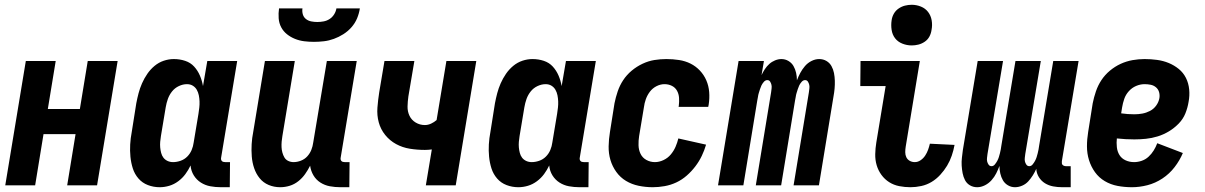

<svg xmlns="http://www.w3.org/2000/svg" viewBox="-20 -775 5040 803"><path d="M2 0 88 -520H213L180 -319H314L347 -520H472L386 0H261L296 -214H162L127 0Z M648 8Q622 8 598.5 -1Q575 -10 559 -28.5Q543 -47 535.5 -70.5Q528 -94 525.5 -119.5Q523 -145 524.5 -171Q526 -197 531 -223L550 -343Q554 -364 559.5 -385Q565 -406 574 -426.5Q583 -447 596 -466Q609 -485 626.5 -499.5Q644 -514 665 -521Q686 -528 707 -528Q732 -528 754.5 -520.5Q777 -513 792 -496.5Q807 -480 816 -459Q825 -438 829 -415L847 -520H972L905 -117Q904 -113 904.5 -109Q905 -105 907.5 -102Q910 -99 914 -98Q918 -97 922 -97H942L941 8H904Q881 8 859.5 4Q838 0 820 -11.5Q802 -23 790.5 -41.5Q779 -60 777 -83Q768 -64 755.5 -47Q743 -30 725.5 -17Q708 -4 688 2Q668 8 648 8ZM704 -97Q719 -97 735 -102.5Q751 -108 763 -120Q775 -132 781.5 -147.5Q788 -163 790 -179L810 -299Q812 -312 813.5 -325Q815 -338 814.5 -351Q814 -364 811.5 -376.5Q809 -389 803 -399.5Q797 -410 786.5 -416.5Q776 -423 762 -423Q745 -423 728 -415Q711 -407 699.5 -392.5Q688 -378 682 -361Q676 -344 673 -326L653 -206Q651 -194 650 -182Q649 -170 650 -158.5Q651 -147 654 -135.5Q657 -124 663.5 -115.5Q670 -107 680.5 -102Q691 -97 704 -97Z M1152 8Q1126 8 1103.5 -1.5Q1081 -11 1066 -29.5Q1051 -48 1043 -71.5Q1035 -95 1033 -120.5Q1031 -146 1032.5 -172Q1034 -198 1039 -223L1088 -520H1213L1161 -206Q1159 -195 1158 -183Q1157 -171 1157.5 -159.5Q1158 -148 1161 -137Q1164 -126 1169.5 -116.5Q1175 -107 1185.5 -102Q1196 -97 1208 -97Q1223 -97 1238.5 -103Q1254 -109 1265 -121Q1276 -133 1282 -148Q1288 -163 1290 -179L1347 -520H1472L1405 -117Q1404 -113 1404.5 -109Q1405 -105 1407.5 -102Q1410 -99 1414 -98Q1418 -97 1422 -97H1442L1441 8H1404Q1381 8 1359.5 4Q1338 0 1320 -11.5Q1302 -23 1291 -41.5Q1280 -60 1277 -82Q1268 -64 1256 -47Q1244 -30 1227.5 -17Q1211 -4 1191.5 2Q1172 8 1152 8ZM1293 -600Q1272 -600 1252 -602.5Q1232 -605 1213.5 -612.5Q1195 -620 1180 -632Q1165 -644 1156 -661Q1147 -678 1145.5 -698.5Q1144 -719 1147 -740H1245Q1243 -727 1246.5 -715Q1250 -703 1259.5 -695.5Q1269 -688 1281.5 -685.5Q1294 -683 1307 -683Q1320 -683 1333.5 -685.5Q1347 -688 1358.5 -695.5Q1370 -703 1377.5 -715Q1385 -727 1387 -740H1485Q1482 -719 1473.5 -698.5Q1465 -678 1450 -661Q1435 -644 1416 -632Q1397 -620 1376.5 -612.5Q1356 -605 1335 -602.5Q1314 -600 1293 -600Z M1761 0 1786 -150Q1778 -149 1771 -148.5Q1764 -148 1757 -148Q1725 -148 1694 -153Q1663 -158 1636.5 -172.5Q1610 -187 1591 -210.5Q1572 -234 1564 -263.5Q1556 -293 1558.5 -325Q1561 -357 1566 -389L1588 -520H1713L1688 -372Q1685 -351 1684.5 -330Q1684 -309 1692.5 -291Q1701 -273 1718.5 -262.5Q1736 -252 1757 -252Q1770 -252 1783 -258Q1796 -264 1806 -273L1847 -520H1972L1886 0Z M2148 8Q2122 8 2098.5 -1Q2075 -10 2059 -28.5Q2043 -47 2035.5 -70.5Q2028 -94 2025.5 -119.5Q2023 -145 2024.5 -171Q2026 -197 2031 -223L2050 -343Q2054 -364 2059.5 -385Q2065 -406 2074 -426.5Q2083 -447 2096 -466Q2109 -485 2126.5 -499.5Q2144 -514 2165 -521Q2186 -528 2207 -528Q2232 -528 2254.5 -520.5Q2277 -513 2292 -496.5Q2307 -480 2316 -459Q2325 -438 2329 -415L2347 -520H2472L2405 -117Q2404 -113 2404.5 -109Q2405 -105 2407.5 -102Q2410 -99 2414 -98Q2418 -97 2422 -97H2442L2441 8H2404Q2381 8 2359.5 4Q2338 0 2320 -11.5Q2302 -23 2290.5 -41.5Q2279 -60 2277 -83Q2268 -64 2255.5 -47Q2243 -30 2225.5 -17Q2208 -4 2188 2Q2168 8 2148 8ZM2204 -97Q2219 -97 2235 -102.5Q2251 -108 2263 -120Q2275 -132 2281.5 -147.5Q2288 -163 2290 -179L2310 -299Q2312 -312 2313.5 -325Q2315 -338 2314.5 -351Q2314 -364 2311.5 -376.5Q2309 -389 2303 -399.5Q2297 -410 2286.5 -416.5Q2276 -423 2262 -423Q2245 -423 2228 -415Q2211 -407 2199.5 -392.5Q2188 -378 2182 -361Q2176 -344 2173 -326L2153 -206Q2151 -194 2150 -182Q2149 -170 2150 -158.5Q2151 -147 2154 -135.5Q2157 -124 2163.5 -115.5Q2170 -107 2180.5 -102Q2191 -97 2204 -97Z M2710 8Q2680 8 2651 2Q2622 -4 2598 -18.5Q2574 -33 2557.5 -56Q2541 -79 2533 -106Q2525 -133 2525.5 -163Q2526 -193 2531 -223L2550 -343Q2555 -368 2563.5 -393Q2572 -418 2586.5 -440Q2601 -462 2622 -479.5Q2643 -497 2667.5 -508.5Q2692 -520 2717 -524Q2742 -528 2767 -528Q2794 -528 2820 -524Q2846 -520 2868 -509Q2890 -498 2907 -480Q2924 -462 2934 -439Q2944 -416 2946 -390Q2948 -364 2944 -338L2942 -328H2818L2819 -333Q2821 -349 2820 -365.5Q2819 -382 2811.5 -395.5Q2804 -409 2790 -416Q2776 -423 2759 -423Q2742 -423 2725.5 -414.5Q2709 -406 2698 -391.5Q2687 -377 2681 -360Q2675 -343 2673 -326L2653 -206Q2650 -187 2650.5 -167.5Q2651 -148 2659 -131.5Q2667 -115 2683.5 -106Q2700 -97 2719 -97Q2737 -97 2755 -105.5Q2773 -114 2785.5 -129Q2798 -144 2805.5 -161.5Q2813 -179 2817 -196L2933 -170Q2926 -146 2915 -123Q2904 -100 2888 -79Q2872 -58 2852 -40.5Q2832 -23 2808.5 -12Q2785 -1 2759.5 3.5Q2734 8 2710 8Z M2983 0 3069 -520H3175L3165 -461Q3171 -474 3179 -486Q3187 -498 3197.5 -507.5Q3208 -517 3221.5 -522.5Q3235 -528 3248 -528Q3264 -528 3277.5 -520Q3291 -512 3298.5 -499Q3306 -486 3309.5 -470.5Q3313 -455 3313 -439Q3319 -455 3327 -470Q3335 -485 3346.5 -498.5Q3358 -512 3374 -520Q3390 -528 3406 -528Q3423 -528 3436.5 -520Q3450 -512 3457.5 -498.5Q3465 -485 3468 -469.5Q3471 -454 3471.5 -437.5Q3472 -421 3470.5 -404.5Q3469 -388 3466 -372L3405 0H3299L3363 -389Q3364 -397 3365 -405Q3366 -413 3364.5 -420Q3363 -427 3359 -433.5Q3355 -440 3347 -440Q3339 -440 3332.5 -432.5Q3326 -425 3322.5 -417.5Q3319 -410 3316.5 -402Q3314 -394 3311.5 -386Q3309 -378 3308 -370Q3307 -362 3305 -354L3247 0H3141L3205 -389Q3206 -397 3207 -405Q3208 -413 3206.5 -420Q3205 -427 3201 -433.5Q3197 -440 3189 -440Q3181 -440 3174.5 -432.5Q3168 -425 3164.5 -417.5Q3161 -410 3158.5 -402Q3156 -394 3153.5 -386Q3151 -378 3150 -370Q3149 -362 3147 -354L3089 0Z M3788 8Q3764 8 3741 3.5Q3718 -1 3699 -13Q3680 -25 3666.5 -43.5Q3653 -62 3646.5 -84Q3640 -106 3640.5 -130.5Q3641 -155 3645 -179L3684 -415H3578L3579 -520H3827L3768 -162Q3766 -150 3766 -138.5Q3766 -127 3770.5 -117.5Q3775 -108 3784.5 -102.5Q3794 -97 3806 -97Q3819 -97 3830.5 -105Q3842 -113 3849.5 -124.5Q3857 -136 3861.5 -148.5Q3866 -161 3869 -174L3972 -169V-168Q3968 -146 3960.5 -124Q3953 -102 3941 -82Q3929 -62 3912.5 -44Q3896 -26 3876 -14Q3856 -2 3833 3Q3810 8 3788 8ZM3793 -585Q3773 -585 3754 -592.5Q3735 -600 3723.5 -615Q3712 -630 3709 -650Q3706 -670 3709 -690Q3711 -705 3718.5 -718Q3726 -731 3738.5 -739.5Q3751 -748 3765 -751.5Q3779 -755 3793 -755Q3813 -755 3831.5 -747.5Q3850 -740 3861.5 -725Q3873 -710 3876.5 -690Q3880 -670 3876 -650Q3874 -635 3867 -622Q3860 -609 3847.5 -600.5Q3835 -592 3821 -588.5Q3807 -585 3793 -585Z M4067 8Q4050 8 4036.5 0Q4023 -8 4016 -21.5Q4009 -35 4006 -50.5Q4003 -66 4002 -82.5Q4001 -99 4003 -115.5Q4005 -132 4007 -148L4069 -520H4175L4110 -131Q4109 -123 4108 -115Q4107 -107 4108.5 -100Q4110 -93 4114.5 -86.5Q4119 -80 4127 -80Q4135 -80 4141 -87.5Q4147 -95 4151 -102.5Q4155 -110 4157.5 -118Q4160 -126 4162 -134Q4164 -142 4165.5 -150Q4167 -158 4168 -166L4227 -520H4333L4268 -131Q4267 -123 4266 -115Q4265 -107 4266.5 -100Q4268 -93 4272.5 -86.5Q4277 -80 4285 -80Q4293 -80 4299 -87.5Q4305 -95 4309 -102.5Q4313 -110 4315.5 -118Q4318 -126 4320 -134Q4322 -142 4323.5 -150Q4325 -158 4326 -166L4385 -520H4491L4421 -101Q4421 -96 4421 -92.5Q4421 -89 4423.5 -86Q4426 -83 4430 -81.5Q4434 -80 4438 -80H4458V8H4423Q4403 8 4384.5 4.5Q4366 1 4350.5 -8.5Q4335 -18 4325 -34Q4315 -50 4314 -69Q4308 -55 4299.5 -41.5Q4291 -28 4280.5 -16.5Q4270 -5 4255 1.5Q4240 8 4225 8Q4209 8 4195.5 0Q4182 -8 4174.5 -21Q4167 -34 4163.5 -49.5Q4160 -65 4160 -81Q4154 -65 4146.5 -50Q4139 -35 4127 -21.5Q4115 -8 4099 0Q4083 8 4067 8Z M4714 8Q4683 8 4654 2.5Q4625 -3 4600.5 -17.5Q4576 -32 4559.5 -55Q4543 -78 4534.5 -105.5Q4526 -133 4526 -163Q4526 -193 4531 -223L4550 -343Q4555 -368 4563.5 -393Q4572 -418 4586.5 -440Q4601 -462 4622 -479.5Q4643 -497 4667 -508Q4691 -519 4716.5 -523.5Q4742 -528 4767 -528Q4793 -528 4819 -524.5Q4845 -521 4868 -511.5Q4891 -502 4910 -486.5Q4929 -471 4940 -449Q4951 -427 4953.5 -401Q4956 -375 4951 -349Q4947 -324 4937.5 -300.5Q4928 -277 4909.5 -258Q4891 -239 4868.5 -225.5Q4846 -212 4821.5 -204.5Q4797 -197 4772.5 -194.5Q4748 -192 4724 -192Q4705 -192 4687.5 -193Q4670 -194 4651 -196Q4649 -178 4651 -159.5Q4653 -141 4662 -126.5Q4671 -112 4687.5 -104.5Q4704 -97 4723 -97Q4739 -97 4755 -102.5Q4771 -108 4783.5 -119.5Q4796 -131 4805 -145.5Q4814 -160 4820 -176L4927 -135Q4914 -104 4892.5 -76Q4871 -48 4841.5 -28.5Q4812 -9 4779 -0.5Q4746 8 4714 8ZM4724 -297Q4741 -297 4757.5 -300Q4774 -303 4789.5 -311Q4805 -319 4815.5 -333.5Q4826 -348 4829 -365Q4831 -378 4827.5 -390Q4824 -402 4814.5 -410Q4805 -418 4792.5 -420.5Q4780 -423 4767 -423Q4749 -423 4731.5 -415.5Q4714 -408 4701 -393.5Q4688 -379 4682 -361.5Q4676 -344 4673 -326L4669 -301Q4682 -299 4696 -298Q4710 -297 4724 -297Z"/></svg>

Font: Iosevka Term Curly Extrabold
Style: Italic
Weight: 800
Italic angle: -9°
Designer: Belleve Invis
Foundry: Belleve Invis
Version: Version 32.3.0